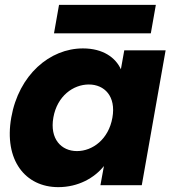

<svg xmlns="http://www.w3.org/2000/svg" viewBox="-20 -766 719 794"><path d="M26.6 -280.1C-4.5 -103.8 84.7 7.9 220.9 7.9C303.9 7.9 370.5 -30.2 409.8 -79.4L395.3 0H566.3L664.9 -557.9H493.9L479.9 -479.5C458.1 -527.6 406.4 -565.8 322.9 -565.8C185.8 -565.8 57.7 -456.5 26.6 -280.1ZM444.8 -279.2C429.1 -190.3 363.1 -141.2 298.2 -141.2C233.8 -141.2 184.9 -191.2 200.7 -280.1C216.4 -369 282.9 -416.6 347.3 -416.6C412.2 -416.6 460.6 -367.6 444.8 -279.2ZM203.3 -628.1H603.7L624.5 -745.9H224.1Z"/></svg>

Font: Poppins Devanagari Thin
Style: Italic
Weight: 100
Italic angle: -10°
Designer: Ninad Kale (Devanagari), Jonny Pinhorn (Latin)
Foundry: Indian Type Foundry
Version: 4.005